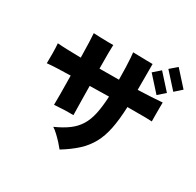

<svg xmlns="http://www.w3.org/2000/svg" viewBox="-194 -1094 1399 1371"><g transform="rotate(30 506.0 -408.0)"><path d="M459 60Q445 42 424 19Q403 -4 380.5 -25Q358 -46 339 -58Q404 -87 448 -119.5Q492 -152 519 -195.5Q546 -239 559 -299.5Q572 -360 576 -444Q537 -443 497 -442.5Q457 -442 418 -441Q419 -386 419.5 -336Q420 -286 421 -250.5Q422 -215 422 -202Q387 -203 343.5 -201.5Q300 -200 265 -197Q266 -228 265.5 -289.5Q265 -351 264 -424Q264 -427 264 -430.5Q264 -434 264 -437Q199 -436 148.5 -433.5Q98 -431 72 -428Q73 -466 72.5 -512Q72 -558 69 -591Q103 -588 152.5 -586.5Q202 -585 262 -584Q261 -654 259 -708.5Q257 -763 255 -782Q276 -781 308 -779.5Q340 -778 370.5 -778Q401 -778 418 -778Q417 -762 416.5 -708Q416 -654 417 -583Q457 -583 497 -583.5Q537 -584 577 -584Q577 -638 575 -684Q573 -730 571 -762Q569 -794 567 -804Q585 -804 616.5 -803Q648 -802 679.5 -801.5Q711 -801 729 -801V-588Q788 -590 839 -593Q890 -596 929 -599Q929 -580 928.5 -550.5Q928 -521 928.5 -491.5Q929 -462 929 -443Q898 -445 845 -445Q792 -445 727 -445Q723 -339 707.5 -263Q692 -187 661 -131Q630 -75 580.5 -29.5Q531 16 459 60ZM864 -623 753 -746 810 -796 921 -673ZM956 -703 844 -827 901 -876 1012 -753Z"/></g></svg>

Font: Zen Kaku Gothic Antique Black
Style: Regular
Weight: 900
Designer: Yoshimichi Ohira
Foundry: Positype
Version: Version 1.001